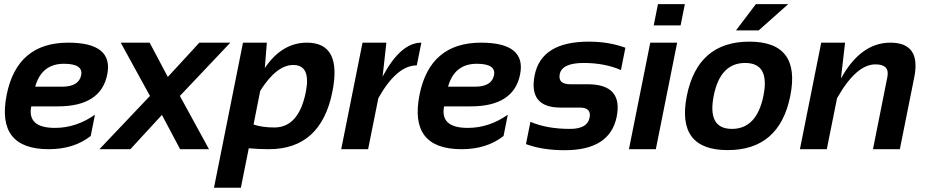

<svg xmlns="http://www.w3.org/2000/svg" viewBox="-20 -718 4481 924"><path d="M496.1 -359.4Q465.3 -206.1 258.8 -206.1H130.4Q109.9 -102.5 244.6 -102.5Q346.7 -102.5 437 -166L416.5 -63.5Q335.9 0 214.4 0Q-40 0 12.2 -262.2Q62.5 -512.7 308.1 -512.7Q526.9 -512.7 496.1 -359.4ZM149.4 -300.8H278.8Q359.4 -300.8 370.6 -356Q381.3 -411.1 287.6 -411.1Q180.2 -411.1 149.4 -300.8Z M701.7 -256.3 561 -512.7H700.2L787.6 -347.7L939.5 -512.7H1088.4L845.7 -256.3L985.8 0H846.7L759.3 -165L607.4 0H458.5Z M1200.2 -118.7Q1241.7 -104.5 1300.3 -104.5Q1417.5 -104.5 1451.7 -274.9Q1477.5 -405.3 1391.1 -405.3Q1311 -405.3 1232.4 -281.2ZM1149.4 -512.7H1264.2L1254.4 -390.6Q1336.9 -512.7 1457 -512.7Q1627 -512.7 1579.6 -276.4Q1524.4 0 1273.9 0Q1226.6 0 1177.2 -4.4L1139.2 185.5H1009.8Z M1622.1 0 1724.6 -512.7H1839.4L1821.3 -349.6Q1908.2 -512.7 2007.8 -512.7L1985.8 -403.3Q1889.2 -403.3 1800.8 -245.6L1751.5 0Z M2482.9 -359.4Q2452.1 -206.1 2245.6 -206.1H2117.2Q2096.7 -102.5 2231.4 -102.5Q2333.5 -102.5 2423.8 -166L2403.3 -63.5Q2322.8 0 2201.2 0Q1946.8 0 1999 -262.2Q2049.3 -512.7 2294.9 -512.7Q2513.7 -512.7 2482.9 -359.4ZM2136.2 -300.8H2265.6Q2346.2 -300.8 2357.4 -356Q2368.2 -411.1 2274.4 -411.1Q2167 -411.1 2136.2 -300.8Z M2511.2 -24.4 2532.7 -131.8Q2611.3 -97.7 2723.1 -97.7Q2806.6 -97.7 2817.4 -151.4Q2827.1 -200.2 2771 -200.2H2678.2Q2522 -200.2 2553.2 -356.4Q2585.4 -517.6 2813.5 -517.6Q2910.2 -517.6 2989.7 -488.3L2968.3 -380.9Q2889.6 -415 2789.6 -415Q2684.6 -415 2673.8 -361.3Q2664.1 -312.5 2725.1 -312.5H2808.1Q2979 -312.5 2947.8 -156.2Q2915.5 4.9 2697.8 4.9Q2590.8 4.9 2511.2 -24.4Z M3275.9 -698.2 3255.4 -595.7H3126L3146.5 -698.2ZM3238.8 -512.7 3136.2 0H3006.8L3109.4 -512.7Z M3502.4 -97.7Q3622.1 -97.7 3654.3 -258.3Q3685.5 -415 3565.9 -415Q3446.3 -415 3415 -258.3Q3382.8 -97.7 3502.4 -97.7ZM3285.2 -256.3Q3337.4 -517.6 3586.4 -517.6Q3835.4 -517.6 3783.2 -256.3Q3731 4.4 3481.9 4.4Q3233.9 4.4 3285.2 -256.3ZM3617.7 -698.2H3773.4L3631.3 -571.8H3522Z M3829.6 0 3932.1 -512.7H4046.9L4026.9 -339.8Q4122.1 -512.7 4265.1 -512.7Q4413.1 -512.7 4379.9 -346.2L4310.5 0H4181.2L4250.5 -347.7Q4262.7 -408.2 4192.9 -408.2Q4100.6 -408.2 4008.3 -245.6L3959 0Z"/></svg>

Font: Sansation
Style: Bold Italic
Weight: 700
Designer: Bernd Montag
Version: Version 1.301